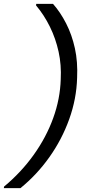

<svg xmlns="http://www.w3.org/2000/svg" viewBox="-51 -831 444 996"><path d="M224 -811Q262 -768 292 -709.5Q322 -651 337.5 -580.5Q353 -510 349 -427Q346 -318 308 -212.5Q270 -107 205 -15.5Q140 76 55 145H-31L-30 137Q59 63 124 -28Q189 -119 225 -218.5Q261 -318 264 -419Q268 -494 253 -562.5Q238 -631 208 -692Q178 -753 136 -803L137 -811Z"/></svg>

Font: DM Sans 16pt
Style: Italic
Weight: 400
Italic angle: -10°
Version: Version 4.004;gftools[0.9.30]